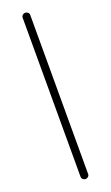

<svg xmlns="http://www.w3.org/2000/svg" viewBox="-155 -801 494 856"><g transform="rotate(-20 92.0 -373.5)"><path d="M92 21Q85 21 79.5 16Q74 11 74 4V-751Q74 -758 79.5 -763Q85 -768 92 -768Q99 -768 104.5 -763Q110 -758 110 -751V4Q110 11 104.5 16Q99 21 92 21Z"/></g></svg>

Font: Dosis ExtraLight ExtraLight
Style: Regular
Weight: 250
Version: Version 3.001; ttfautohint (v1.8.2)